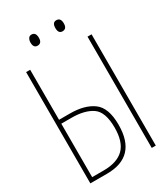

<svg xmlns="http://www.w3.org/2000/svg" viewBox="-214 -973 928 1067"><g transform="rotate(-30 250.0 -440.0)"><path d="M197 -844Q197 -880 169 -880Q156 -880 149.5 -869Q143 -858 143 -844Q143 -809 169 -809Q197 -809 197 -844ZM357 -844Q357 -880 329 -880Q303 -880 303 -844Q303 -809 329 -809Q357 -809 357 -844ZM460 0V-714H434V0ZM147 0Q339 0 339 -204Q339 -313 284.5 -353Q230 -393 136 -393H66V-714H40V0ZM66 -368H131Q216 -368 264 -335Q312 -302 312 -201Q312 -109 269 -67Q226 -25 140 -25H66Z"/></g></svg>

Font: Noto Sans Mono UI Condensed Thin
Style: Regular
Weight: 250
Width: 3
Designer: Monotype Design team
Foundry: Monotype Imaging Inc.
Version: 1.000